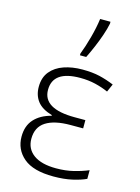

<svg xmlns="http://www.w3.org/2000/svg" viewBox="-122 -875 698 954"><g transform="rotate(15 226.5 -398.0)"><path d="M330.6 -301.8V-259.3H265.6Q183.1 -259.3 139.2 -231.2Q95.2 -203.1 95.2 -143.1Q95.2 -91.3 135.5 -62Q175.8 -32.7 251 -32.7Q299.8 -32.7 339.8 -42.5Q379.9 -52.2 415.5 -66.9V-22.5Q387.7 -9.3 345.7 0.2Q303.7 9.8 249 9.8Q145 9.8 95.2 -32.5Q45.4 -74.7 45.4 -141.1Q45.4 -196.8 76.7 -231Q107.9 -265.1 163.1 -279.3V-282.7Q110.8 -297.9 87.4 -328.1Q64 -358.4 64 -401.9Q64 -450.2 89.4 -481Q114.7 -511.7 157.5 -526.4Q200.2 -541 252 -541Q303.7 -541 341.1 -532.2Q378.4 -523.4 416 -507.8L397.9 -466.8Q367.2 -480.5 330.8 -489.3Q294.4 -498 252.4 -498Q112.3 -498 112.3 -399.4Q112.3 -301.8 275.9 -301.8ZM221.2 -606V-615.2Q236.3 -653.3 251 -707.3Q265.6 -761.2 271.5 -806.2H324.7V-796.4Q319.3 -769 307.6 -734.9Q295.9 -700.7 281.2 -666.5Q266.6 -632.3 253.4 -606Z"/></g></svg>

Font: Open Sans Light
Style: Regular
Weight: 300
Designer: Monotype Design Team
Foundry: Monotype Imaging Inc.
Version: Version 3.000; ttfautohint (v1.8.4)